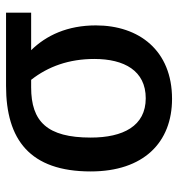

<svg xmlns="http://www.w3.org/2000/svg" viewBox="3 -582 589 635"><g transform="rotate(-90 297.5 -264.5)"><path d="M531 -242C531 -336 498 -406 449 -456H573V-539H331C153 -539 48 -460 48 -259C48 -84 144 10 288 10C448 10 531 -99 531 -242ZM160 -259C160 -403 213 -456 326 -456H351C395 -400 420 -331 420 -247C420 -148 381 -77 290 -77C198 -77 160 -152 160 -259Z"/></g></svg>

Font: Noto Sans Thai Medium
Style: Regular
Weight: 500
Designer: Monotype Design Team
Foundry: Monotype Imaging Inc.
Version: Version 1.901